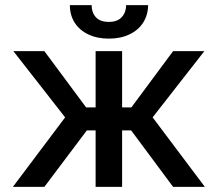

<svg xmlns="http://www.w3.org/2000/svg" viewBox="-20 -730 850 750"><path d="M234.4 -271.5 32.2 -530.3H153.3L316.4 -310.5H353.5V-530.3H457V-310.5H493.2L656.2 -530.3H778.3L576.2 -271.5L780.3 0H656.2L492.2 -220.7H457V0H353.5V-220.7H319.3L153.3 0H30.3ZM405.3 -579.1Q359.4 -579.1 324.7 -595.7Q290 -612.3 271.5 -641.8Q252.9 -671.4 252.9 -710H337.9Q337.9 -681.6 354.2 -663.1Q370.6 -644.5 405.3 -644.5Q439 -644.5 455.8 -663.3Q472.7 -682.1 472.7 -710H558.6Q558.1 -671.4 539.3 -641.8Q520.5 -612.3 485.8 -595.7Q451.2 -579.1 405.3 -579.1Z"/></svg>

Font: Pretendard GOV Medium
Style: Regular
Weight: 500
Designer: Base glyphs from Inter by Rasmus Andersson; Hangeul glyphs from Noto Sans CJK(Source Han Sans) by Jang Soo-young and Kan
Foundry: Kil Hyung-jin
Version: Version 1.309